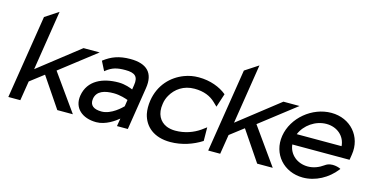

<svg xmlns="http://www.w3.org/2000/svg" viewBox="-69 -967 2517 1299"><g transform="rotate(15 1189.5 -317.5)"><path d="M30 0H114L136 -137L231 -210L373 0H482L299 -257L549 -451H436L150 -227L216 -646L123 -585Z M498 -135C484 -46 549 11 648 11C714 11 775 -34 800 -55L791 0H867L914 -298C932 -409 877 -462 762 -462C681 -462 630 -440 582 -404L578 -401L611 -336L616 -340C656 -372 690 -381 749 -381C816 -381 841 -359 831 -298L826 -266C812 -272 772 -288 726 -288C616 -288 516 -246 498 -135ZM586 -136C595 -193 649 -209 713 -209C758 -209 801 -194 814 -189L807 -143C797 -133 733 -68 664 -68C610 -68 579 -89 586 -136Z M964 -226C959 -192 959 -160 965 -131C984 -48 1051 11 1166 11C1248 11 1325 -17 1381 -53L1384 -55L1383 -150L1349 -125C1304 -94 1246 -72 1179 -72C1157 -72 1136 -76 1118 -83C1068 -104 1039 -153 1051 -226C1054 -248 1061 -268 1072 -287C1102 -340 1157 -380 1233 -380C1300 -380 1347 -359 1381 -326L1407 -301L1438 -396L1436 -398C1392 -434 1323 -462 1241 -462C1205 -462 1173 -456 1141 -444C1054 -411 982 -338 964 -226Z M1430 0H1514L1536 -137L1631 -210L1773 0H1882L1699 -257L1949 -451H1836L1550 -227L1616 -646L1523 -585Z M1888 -226C1867 -95 1961 11 2095 11C2183 11 2268 -36 2322 -106L2326 -111L2321 -114C2321 -114 2261 -141 2217 -108C2185 -85 2148 -70 2108 -70C2033 -70 1976 -119 1969 -187H2370L2376 -225C2397 -356 2304 -462 2170 -462C2036 -462 1909 -357 1888 -226ZM1980 -262C2008 -330 2080 -381 2157 -381C2233 -381 2289 -331 2294 -262Z"/></g></svg>

Font: Charger Sport
Style: SeBdObl
Weight: 600
Designer: Jasper
Foundry: Cannot Into Space Fonts
Version: Version 1.1